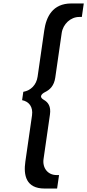

<svg xmlns="http://www.w3.org/2000/svg" viewBox="-20 -855 504 1110"><path d="M107.8 -275.9C148 -268.1 172.1 -236.8 165.1 -188L126.6 79C115.3 157.4 129.5 235 238.1 235H310.1L321.4 157H306.4C256.7 157 224.2 116.3 231.8 64L268.8 -193C275.6 -239.8 258.4 -263.6 233.3 -277.9C193.7 -300.7 239.7 -322.1 239.7 -322.1C269.1 -336.6 292.8 -359.2 299.6 -407L336.7 -664C344.2 -716.3 388.5 -757 438.1 -757H453.1L464.3 -835H392.3C283.7 -835 247.1 -757.4 235.8 -679L197.4 -412C190.4 -364 158.7 -332.2 114.7 -324.1Z"/></svg>

Font: Hussar Ekologiczny
Style: Regular
Weight: 400
Foundry: Cannot Into Space Fonts
Version: Version 0.97